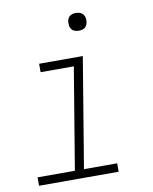

<svg xmlns="http://www.w3.org/2000/svg" viewBox="-81 -770 662 831"><g transform="rotate(-10 250.0 -354.5)"><path d="M373 0H23V-37H187L261 -483H115V-520H307L227 -37H373ZM310 -631Q300 -631 291.5 -634Q283 -637 277.5 -644Q272 -651 271 -660.5Q270 -670 271 -680Q272 -686 275 -692Q278 -698 284 -702Q290 -706 296.5 -707.5Q303 -709 309 -709Q319 -709 327.5 -706Q336 -703 341.5 -696Q347 -689 348.5 -679.5Q350 -670 348 -660Q347 -654 344 -648Q341 -642 335.5 -638Q330 -634 323 -632.5Q316 -631 310 -631Z"/></g></svg>

Font: Iosevka Extralight Oblique
Style: Regular
Weight: 200
Italic angle: -9°
Monospace: yes
Designer: Belleve Invis
Foundry: Belleve Invis
Version: Version 32.5.0; ttfautohint (v1.8.4)